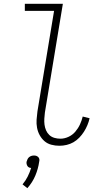

<svg xmlns="http://www.w3.org/2000/svg" viewBox="-20 -755 540 1005"><path d="M291 8Q269 8 248.5 2.5Q228 -3 213 -16Q198 -29 188 -47Q178 -65 174 -86Q170 -107 171.5 -128.5Q173 -150 176 -172L263 -698H110V-735H309L215 -166Q213 -150 212 -134Q211 -118 213 -102.5Q215 -87 221 -73Q227 -59 238 -48.5Q249 -38 264.5 -33.5Q280 -29 296 -29Q317 -29 338 -38.5Q359 -48 374 -65.5Q389 -83 398.5 -103.5Q408 -124 413 -145L449 -136Q445 -118 437.5 -100Q430 -82 419.5 -65.5Q409 -49 395 -34.5Q381 -20 364.5 -10.5Q348 -1 329 3.5Q310 8 291 8ZM123 230 98 210Q114 191 125 169Q136 147 143 124Q137 124 132 121.5Q127 119 124 114.5Q121 110 119.5 104Q118 98 119 92Q121 85 124 78.5Q127 72 132.5 67.5Q138 63 144.5 61Q151 59 158 59Q165 59 170.5 61Q176 63 180.5 67.5Q185 72 186 78.5Q187 85 185 92Q180 128 165 164Q150 200 123 230Z"/></svg>

Font: Iosevka Term Curly Extralight
Style: Italic
Weight: 200
Italic angle: -9°
Designer: Belleve Invis
Foundry: Belleve Invis
Version: Version 32.3.0